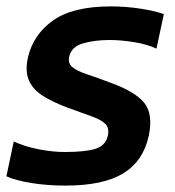

<svg xmlns="http://www.w3.org/2000/svg" viewBox="-24 -570 547 600"><path d="M180 10Q124 10 74.5 2Q25 -6 -4 -19L19 -128Q53 -112 97 -103.5Q141 -95 178 -95Q243 -95 274.5 -105Q306 -115 313 -146Q318 -170 305 -183Q292 -196 262 -206.5Q232 -217 186 -234Q141 -251 110 -270.5Q79 -290 66.5 -318.5Q54 -347 63 -389Q79 -461 141 -505.5Q203 -550 322 -550Q369 -550 414.5 -543Q460 -536 488 -526L465 -418Q435 -432 394 -438.5Q353 -445 319 -445Q272 -445 235.5 -434.5Q199 -424 192 -392Q188 -372 202.5 -360Q217 -348 247.5 -338Q278 -328 320 -312Q398 -284 426.5 -249Q455 -214 441 -146Q424 -67 361.5 -28.5Q299 10 180 10Z"/></svg>

Font: Kanit Medium
Style: Italic
Weight: 500
Italic angle: -12°
Designer: Katatrad Team
Foundry: CadsonDemak
Version: Version 2.000; ttfautohint (v1.8.3)